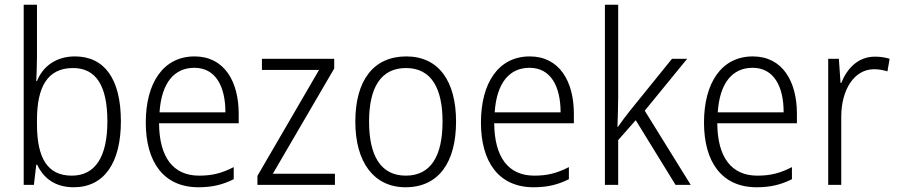

<svg xmlns="http://www.w3.org/2000/svg" viewBox="-20 -780 3786 810"><path d="M136 -536V-760H80V0H123L133 -85H137C163 -29 212 10 291 10C420 10 490 -94 490 -268C490 -448 420 -542 296 -542C216 -542 160 -499 136 -438H133C134 -464 136 -504 136 -536ZM288 -493C386 -493 433 -417 433 -268C433 -117 381 -39 283 -39C181 -39 136 -112 136 -256V-274C136 -411 179 -493 288 -493Z M801 -542C668 -542 595 -429 595 -263C595 -97 670 10 817 10C876 10 920 -1 966 -24V-75C915 -49 875 -39 820 -39C711 -39 652 -116 651 -260H987V-300C987 -437 926 -542 801 -542ZM800 -494C890 -494 931 -415 931 -306H653C661 -430 715 -494 800 -494Z M1393 0V-47H1131L1390 -491V-532H1085V-485H1326L1066 -38V0Z M1904 -267C1904 -436 1832 -542 1694 -542C1556 -542 1479 -441 1479 -267C1479 -96 1557 10 1691 10C1831 10 1904 -96 1904 -267ZM1537 -267C1537 -411 1587 -493 1693 -493C1802 -493 1847 -404 1847 -267C1847 -124 1799 -39 1692 -39C1585 -39 1537 -125 1537 -267Z M2215 -542C2082 -542 2009 -429 2009 -263C2009 -97 2084 10 2231 10C2290 10 2334 -1 2380 -24V-75C2329 -49 2289 -39 2234 -39C2125 -39 2066 -116 2065 -260H2401V-300C2401 -437 2340 -542 2215 -542ZM2214 -494C2304 -494 2345 -415 2345 -306H2067C2075 -430 2129 -494 2214 -494Z M2588 -373V-760H2532V0H2588V-189L2662 -273L2830 0H2894L2700 -313L2879 -532H2815L2637 -312C2620 -291 2602 -266 2587 -245H2585C2586 -288 2588 -331 2588 -373Z M3156 -542C3023 -542 2950 -429 2950 -263C2950 -97 3025 10 3172 10C3231 10 3275 -1 3321 -24V-75C3270 -49 3230 -39 3175 -39C3066 -39 3007 -116 3006 -260H3342V-300C3342 -437 3281 -542 3156 -542ZM3155 -494C3245 -494 3286 -415 3286 -306H3008C3016 -430 3070 -494 3155 -494Z M3671 -541C3599 -541 3553 -490 3529 -430H3526L3519 -532H3474V0H3529V-287C3529 -401 3583 -488 3668 -488C3688 -488 3707 -484 3724 -479L3733 -532C3714 -538 3693 -541 3671 -541Z"/></svg>

Font: Noto Sans Gujarati SemiCondensed Light
Style: Regular
Weight: 300
Width: 4
Designer: Jelle Bosma - Monotype Design Team, Universal Thirst
Foundry: Monotype Imaging Inc.
Version: Version 2.106